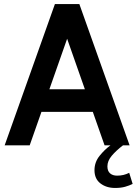

<svg xmlns="http://www.w3.org/2000/svg" viewBox="-20 -720 677 951"><path d="M459 -166H166V-278H459ZM296 -575H329L127 0H3L252 -700H373L622 0H498ZM527 0H589Q555 26 533.5 51.5Q512 77 512 104Q512 127 525 138.5Q538 150 560 150Q577 150 591.5 146.5Q606 143 620 136L637 191Q621 199 600 205Q579 211 550 211Q507 211 477.5 188.5Q448 166 448 123Q448 83 473.5 51.5Q499 20 527 0Z"/></svg>

Font: Cabin VF Beta
Style: Regular
Weight: 400
Designer: Pablo Impallari
Foundry: Pablo Impallari. http://www.impallari.com Igino Marini. http://www.ikern.com
Version: Version 2.200